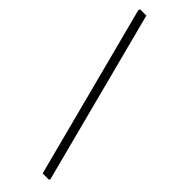

<svg xmlns="http://www.w3.org/2000/svg" viewBox="-264 -691 817 817"><g transform="rotate(45 144.5 -282.5)"><path d="M217 111 13 -670 18 -676H54L258 106L254 111Z"/></g></svg>

Font: Alegreya Sans Light
Style: Regular
Weight: 300
Designer: Juan Pablo del Peral
Foundry: Huerta Tipografica
Version: Version 2.007